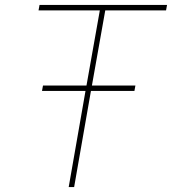

<svg xmlns="http://www.w3.org/2000/svg" viewBox="-20 -757 696 777"><path d="M258 0 326 -389H150L154 -411H330L384 -715H136L140 -737H656L652 -715H406L352 -411H528L524 -389H348L280 0Z"/></svg>

Font: Tomorrow Thin
Style: Italic
Weight: 250
Italic angle: -10°
Designer: Tony de Marco, Monica Rizzolli
Foundry: Just in Type
Version: Version 2.002